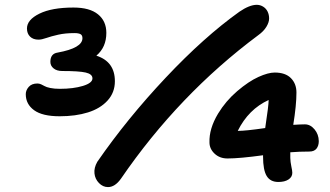

<svg xmlns="http://www.w3.org/2000/svg" viewBox="-20 -741 1356 789"><path d="M423.8 27.8Q402.8 27.8 386.7 11.2Q370.6 -5.4 368.2 -28.3Q365.7 -51.3 379.9 -76.2Q502.4 -253.4 660.6 -421.4Q818.8 -589.4 963.9 -692.9Q1005.4 -721.2 1035.2 -721.2Q1048.8 -721.2 1061 -713.9Q1073.2 -706.5 1079.6 -693.6Q1085.9 -680.7 1085.9 -665Q1085.9 -649.4 1074.7 -630.9Q1063.5 -612.3 1041 -596.2Q714.4 -353 477.1 -6.8Q452.6 27.8 423.8 27.8ZM225.1 -263.2Q154.3 -263.2 120.1 -288.1Q85.9 -313 85.9 -354Q85.9 -370.1 98.1 -384Q110.4 -397.9 133.8 -397.9Q141.1 -397.9 148.9 -394.5Q156.7 -391.1 163.6 -387Q170.4 -382.8 186.8 -379.4Q203.1 -376 226.1 -376Q281.2 -376 320.6 -387.9Q359.9 -399.9 359.9 -418.9Q359.9 -436.5 332.3 -442.9Q304.7 -449.2 235.8 -449.2Q213.4 -449.2 200.2 -460Q187 -470.7 187 -486.8Q187 -520.5 216.8 -524.9Q318.8 -543.5 318.8 -584Q318.8 -596.2 310.8 -600.6Q302.7 -605 286.1 -605Q248.5 -605 219.2 -598.4Q189.9 -591.8 170.7 -585Q151.4 -578.1 138.2 -578.1Q116.2 -578.1 103.5 -590.6Q90.8 -603 90.8 -624Q90.8 -659.7 141.8 -684.8Q192.9 -710 282.2 -710Q348.6 -710 382.8 -682.1Q417 -654.3 417 -606Q417 -546.9 376 -512.2Q452.1 -487.8 452.1 -407.2Q452.1 -360.8 422.1 -327.9Q392.1 -294.9 341.6 -279.1Q291 -263.2 225.1 -263.2ZM1124 6.8Q1090.8 6.8 1075.9 -17.8Q1061 -42.5 1061 -97.2V-103Q964.8 -89.8 915 -89.8Q882.8 -89.8 861.8 -109.6Q840.8 -129.4 840.8 -155.8Q838.9 -211.9 876 -273.9Q907.7 -326.2 954.8 -366.5Q1002 -406.7 1042 -424.8Q1082 -442.9 1108.9 -442.9Q1152.8 -442.9 1175.5 -419.9Q1198.2 -397 1198.2 -360.8Q1198.2 -309.1 1185.1 -228Q1217.3 -230 1232.9 -230Q1255.4 -230 1272.5 -209.5Q1289.6 -189 1290 -161.1Q1290 -142.1 1280.5 -130.1Q1271 -118.2 1251 -118.2Q1210 -118.2 1172.9 -115.2V-91.8Q1173.3 -75.7 1177.2 -57.4Q1181.2 -39.1 1181.2 -30.8Q1181.2 -13.7 1165.5 -3.4Q1149.9 6.8 1124 6.8ZM1084 -330.1Q1001 -292 957 -203.1Q989.7 -203.1 1069.8 -214.8Q1084 -308.1 1084 -330.1Z"/></svg>

Font: Shantell Sans Irregular
Style: Regular
Weight: 600
Designer: Stephen Nixon, Anya Danilova, Shantell Martin
Foundry: Arrow Type
Version: Version 1.006;[9816181b4]